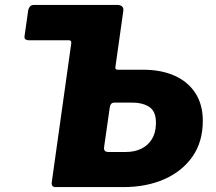

<svg xmlns="http://www.w3.org/2000/svg" viewBox="-20 -762 878 782"><path d="M206 0Q188 0 191 -21L270 -584Q271 -592 268.5 -595Q266 -598 261 -598H99Q77 -598 80 -615L95 -721Q97 -730 102.5 -736Q108 -742 120 -742H456Q486 -742 482 -716L450 -489Q448 -478 460 -478H563Q637 -478 691.5 -453.5Q746 -429 776 -382.5Q806 -336 806 -270Q806 -185 764.5 -125Q723 -65 650 -32.5Q577 0 482 0ZM422 -143H492Q529 -143 556 -156.5Q583 -170 598.5 -195Q614 -220 615 -255Q617 -306 590 -325Q563 -344 518 -344H445Q430 -344 427 -324L404 -163Q401 -143 422 -143Z"/></svg>

Font: Libre Franklin ExtraBold
Style: Italic
Weight: 800
Italic angle: -8°
Designer: Pablo Impallari, Rodrigo Fuenzalida, Nhung Nguyen
Foundry: Impallari Type
Version: Version 3.000